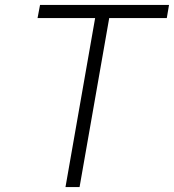

<svg xmlns="http://www.w3.org/2000/svg" viewBox="-20 -757 704 777"><path d="M245 0 365 -684H132L142 -737H664L655 -684H422L302 0Z"/></svg>

Font: Tomorrow Light
Style: Italic
Weight: 300
Italic angle: -10°
Designer: Tony de Marco, Monica Rizzolli
Foundry: Just in Type
Version: Version 2.002